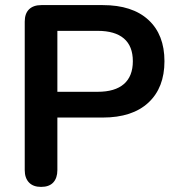

<svg xmlns="http://www.w3.org/2000/svg" viewBox="-20 -725 692 753"><path d="M141 8Q110 8 93.5 -9.5Q77 -27 77 -58V-640Q77 -672 94 -688.5Q111 -705 142 -705H383Q499 -705 562 -647Q625 -589 625 -485Q625 -381 562 -322.5Q499 -264 383 -264H205V-58Q205 -27 189 -9.5Q173 8 141 8ZM205 -365H363Q431 -365 466 -395.5Q501 -426 501 -485Q501 -544 466 -574Q431 -604 363 -604H205Z"/></svg>

Font: Nunito
Style: Bold
Weight: 700
Designer: Vernon Adams
Foundry: Vernon Adams
Version: Version 3.602